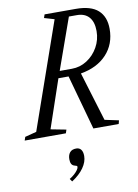

<svg xmlns="http://www.w3.org/2000/svg" viewBox="-164 -833 872 1210"><g transform="rotate(-10 272.0 -228.5)"><path d="M-53 0 -45.5 -22.5 28 -41.5 265.5 -720.5 201 -739.5 208.5 -761.5H408Q504.5 -761.5 550.5 -720Q596.5 -678.5 596.5 -600.5Q596.5 -503.5 536 -438.2Q475.5 -373 369.5 -355L465 -41.5L554.5 -22.5L548.5 0H386.5L289.5 -350H224.5L119.5 -41.5L218 -22.5L210.5 0ZM240.5 -394H318Q371 -394 415.2 -422.5Q459.5 -451 486.2 -498.2Q513 -545.5 513 -601.5Q513 -659.5 486 -690.5Q459 -721.5 408 -721.5H357ZM197 305.5 184.5 287.5Q201.5 277.5 215.5 265Q229.5 252.5 237.8 240.5Q246 228.5 246 221Q246 215.5 242.5 214Q239 212.5 227 209Q203.5 202 203.5 165Q203.5 138 216.8 121.8Q230 105.5 258 105.5Q278 105.5 288.8 119.8Q299.5 134 299.5 160.5Q299.5 198 272.8 236Q246 274 197 305.5Z"/></g></svg>

Font: Libre Caslon Condensed
Style: Italic
Weight: 400
Italic angle: -22.583°
Designer: Pablo Impallari, Rodrigo Fuenzalida, Katja Schimmel, Ertekin Erdin
Foundry: Pablo Impallari, Rodrigo Fuenzalida
Version: Version 2.000;gftools[0.9.33]